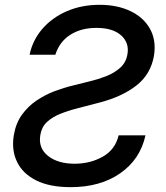

<svg xmlns="http://www.w3.org/2000/svg" viewBox="-20 -757 682 789"><path d="M207.4 -532Q224.6 -585.9 269.1 -614.2Q313.6 -642.4 376.1 -642.4Q443.2 -642.4 477.5 -611.9Q511.7 -581.3 503.8 -534.8Q498.3 -500 473.5 -478.2Q448.7 -456.3 415.7 -443.7Q382.8 -431.1 353.5 -424L279.2 -405.5Q243.3 -397 204.3 -382.3Q165.4 -367.5 130.2 -343.9Q95.1 -320.3 69.9 -285.2Q44.8 -250 36.7 -201Q26.7 -139.6 50.3 -91.3Q73.9 -43 129.2 -15.4Q184.6 12.1 270.1 12.1Q392.3 12.1 474.3 -45.1Q556.2 -102.3 577.9 -201H467.5Q453.5 -141.7 401.9 -112.9Q350.3 -84.2 287.1 -84.2Q217.1 -84.2 176.9 -116.7Q136.7 -149.1 145.7 -202.1Q150.8 -234.4 172.3 -255Q193.9 -275.6 227.5 -289.1Q261 -302.6 302.1 -312.9L391.9 -336.3Q483.3 -360.4 541.5 -406.4Q599.7 -452.4 612.8 -528.4Q622.6 -591.3 596.5 -638.3Q570.3 -685.4 516.2 -711.3Q462.1 -737.2 389.3 -737.2Q315.5 -737.2 255 -711.1Q194.5 -685 154.3 -638.7Q114.1 -592.3 101.6 -532Z"/></svg>

Font: Inter UI Medium
Style: Italic
Weight: 500
Italic angle: 9.39999°
Designer: Rasmus Andersson
Foundry: rsms
Version: 3.2;8d6f07862